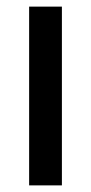

<svg xmlns="http://www.w3.org/2000/svg" viewBox="-20 -560 276 580"><path d="M167 0H68V-540H167Z"/></svg>

Font: Noto Sans Lao Condensed Medium
Style: Regular
Weight: 500
Width: 3
Designer: Monotype Design Team
Foundry: Monotype Imaging Inc.
Version: Version 2.003; ttfautohint (v1.8.4.7-5d5b)